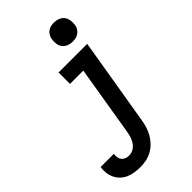

<svg xmlns="http://www.w3.org/2000/svg" viewBox="-353 -845 1143 1143"><g transform="rotate(-45 218.5 -273.5)"><path d="M107 213Q83 213 59.5 209.5Q36 206 15 197Q-6 188 -22.5 172.5Q-39 157 -49 136.5Q-59 116 -62 92.5Q-65 69 -61 45H50Q48 59 50 73Q52 87 60 97Q68 107 80.5 112Q93 117 107 117Q120 117 132.5 112.5Q145 108 155.5 99.5Q166 91 173.5 79.5Q181 68 186 56Q191 44 194 31.5Q197 19 199 7L272 -434H160V-530H401L309 22Q305 47 297.5 71Q290 95 277 117.5Q264 140 245.5 159Q227 178 204 190.5Q181 203 156.5 208Q132 213 107 213ZM350 -600Q331 -600 313.5 -607Q296 -614 285 -628Q274 -642 271.5 -661Q269 -680 272 -699Q274 -713 281 -725Q288 -737 299 -745.5Q310 -754 323.5 -757Q337 -760 350 -760Q369 -760 387 -753Q405 -746 415.5 -732Q426 -718 429 -699Q432 -680 429 -661Q427 -647 420 -635Q413 -623 401.5 -614.5Q390 -606 376.5 -603Q363 -600 350 -600Z"/></g></svg>

Font: Iosevka Slab Oblique
Style: Bold
Weight: 700
Italic angle: -9°
Monospace: yes
Designer: Belleve Invis
Foundry: Belleve Invis
Version: Version 11.1.1; ttfautohint (v1.8.3)